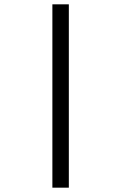

<svg xmlns="http://www.w3.org/2000/svg" viewBox="-20 -740 570 887"><path d="M222 127V-720H298V127Z"/></svg>

Font: TypoPRO Titillium Text
Style: 400 wt
Weight: 400
Designer: Accademia di Belle Arti di Urbino and others
Foundry: Accademia di Belle Arti di Urbino and others.
Version: Version 25.000